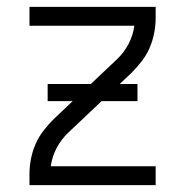

<svg xmlns="http://www.w3.org/2000/svg" viewBox="-20 -540 540 560"><path d="M66 0V-33Q66 -55 70.5 -77.5Q75 -100 84 -120.5Q93 -141 107 -159Q121 -177 137 -193L321 -367Q342 -387 355 -412Q368 -437 372 -465H66V-520H434V-488Q434 -465 429.5 -442.5Q425 -420 416 -399.5Q407 -379 393 -361Q379 -343 363 -327L179 -153Q158 -133 145 -108Q132 -83 128 -55H434V0ZM381 -245H119V-295H381Z"/></svg>

Font: Iosevka Term Curly Light
Style: Regular
Weight: 300
Designer: Belleve Invis
Foundry: Belleve Invis
Version: Version 32.3.0